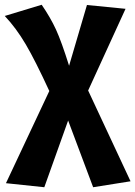

<svg xmlns="http://www.w3.org/2000/svg" viewBox="-42 -565 568 806"><path d="M328 -185 506 196 349 221 244 -59 144 221 -17 204 165 -183Q106 -311 66 -379Q26 -447 -22 -498L133 -545Q170 -491 193 -441Q216 -391 248 -289L323 -544L485 -528Z"/></svg>

Font: FiraGO
Style: Bold
Weight: 700
Designer: bBox Type
Foundry: bBox Type GmbH
Version: Version 1.001;PS 001.001;hotconv 1.0.88;makeotf.lib2.5.64775